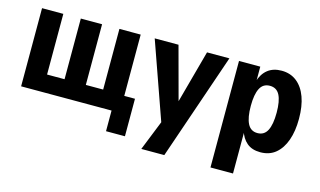

<svg xmlns="http://www.w3.org/2000/svg" viewBox="-83 -752 1964 1177"><g transform="rotate(15 899.5 -163.0)"><path d="M634 131V0H60V-496H195V-111H306V-496H441V-111H551V-496H686V-107H754V131Z M871 180 963 -50V36L775 -496H926L1023 -136H1009L1107 -496H1249L1017 180Z M1310 180V-496H1445V-400H1441Q1457 -452 1491.5 -479Q1526 -506 1579 -506Q1635 -506 1675 -474.5Q1715 -443 1736 -385.5Q1757 -328 1757 -248Q1757 -170 1736.5 -112Q1716 -54 1677 -21.5Q1638 11 1580 11Q1527 11 1494.5 -16.5Q1462 -44 1448 -92H1453V180ZM1533 -98Q1576 -98 1595.5 -136.5Q1615 -175 1615 -249Q1615 -323 1595.5 -360.5Q1576 -398 1533 -398Q1490 -398 1470.5 -360Q1451 -322 1451 -249Q1451 -175 1470.5 -136.5Q1490 -98 1533 -98Z"/></g></svg>

Font: Nunito Sans 10pt Condensed ExtraBold
Style: Regular
Weight: 800
Width: 3
Designer: Vernon Adams
Foundry: Vernon Adams
Version: Version 3.101;gftools[0.9.27]